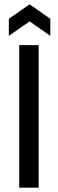

<svg xmlns="http://www.w3.org/2000/svg" viewBox="-20 -869 269 889"><path d="M69 0V-660H159V0ZM21 -703V-782L117 -849L213 -782V-703L117 -770Z"/></svg>

Font: Bricolage Grotesque 10pt Condensed
Style: Regular
Weight: 400
Width: 3
Designer: Mathieu Triay
Foundry: Atelier Triay
Version: Version 1.000; ttfautohint (v1.8.4.7-5d5b);gftools[0.9.29]